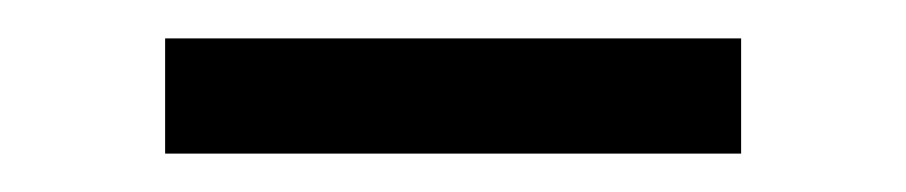

<svg xmlns="http://www.w3.org/2000/svg" viewBox="-20 -735 472 100"><path d="M66 -655H366V-715H66Z"/></svg>

Font: Iosevka Sparkle Light
Style: Regular
Weight: 300
Designer: Belleve Invis
Foundry: Belleve Invis
Version: Version 4.5.0; ttfautohint (v1.8.3)